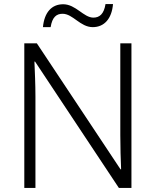

<svg xmlns="http://www.w3.org/2000/svg" viewBox="-20 -928 769 948"><path d="M192 -794H230C238 -844 259 -860 289 -860C340 -860 376 -794 438 -794C495 -794 532 -836 538 -908H501C493 -858 471 -841 441 -841C393 -841 354 -907 292 -907C235 -907 199 -867 192 -794ZM629 0V-714H574V-261C574 -206 576 -133 578 -92H575L162 -714H100V0H155V-451C155 -514 152 -572 150 -624H153L567 0Z"/></svg>

Font: Noto Sans Meetei Mayek Light
Style: Regular
Weight: 300
Designer: Monotype Design Team and Neelakash Kshetrimayum
Foundry: Monotype Imaging Inc.
Version: Version 2.002